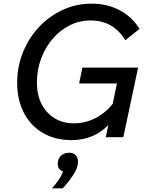

<svg xmlns="http://www.w3.org/2000/svg" viewBox="-20 -751 804 1051"><path d="M559 0 573 -66Q491 16 372 16Q282 16 215 -23Q148 -62 111 -133Q74 -204 74 -298Q74 -387 106 -465.5Q138 -544 194 -603.5Q250 -663 323.5 -697Q397 -731 481 -731Q566 -731 634 -695.5Q702 -660 744 -593L666 -531Q600 -639 476 -639Q415 -639 362 -612.5Q309 -586 268.5 -539Q228 -492 205 -430Q182 -368 182 -298Q182 -232 207.5 -182Q233 -132 278.5 -104Q324 -76 384 -76Q447 -76 502.5 -104.5Q558 -133 597 -183L620 -294H413L431 -381H736L655 0ZM323 280H264Q310 231 325 187Q296 178 296 145Q296 119 313 102Q330 85 358 85Q381 85 394 98Q407 111 407 135Q407 166 383 203.5Q359 241 323 280Z"/></svg>

Font: Wix Madefor Text Medium
Style: Italic
Weight: 500
Italic angle: -12°
Designer: Dalton Maag Ltd
Foundry: Dalton Maag Ltd
Version: Version 3.100